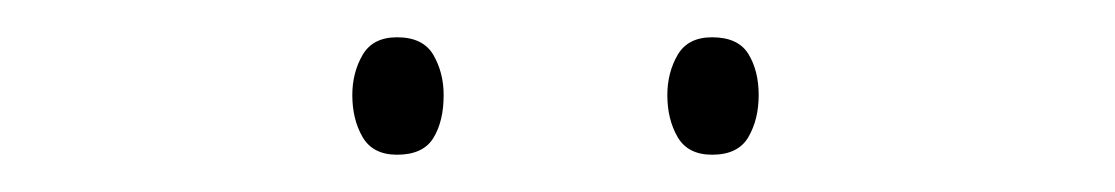

<svg xmlns="http://www.w3.org/2000/svg" viewBox="-20 -724 598 103"><path d="M169 -673Q169 -685 174.5 -694.5Q180 -704 193 -704Q207 -704 212.5 -694.5Q218 -685 218 -673Q218 -659 212.5 -650Q207 -641 193 -641Q180 -641 174.5 -650.5Q169 -660 169 -673ZM338 -673Q338 -685 343.5 -694.5Q349 -704 362 -704Q376 -704 381.5 -695Q387 -686 387 -673Q387 -660 381.5 -650.5Q376 -641 362 -641Q349 -641 343.5 -650.5Q338 -660 338 -673Z"/></svg>

Font: Noto Sans Khmer UI SemiCondensed Thin
Style: Regular
Weight: 100
Width: 4
Designer: Danh Hong and the Monotype Design Team
Foundry: Monotype Imaging Inc.
Version: Version 2.002; ttfautohint (v1.8.4.7-5d5b)